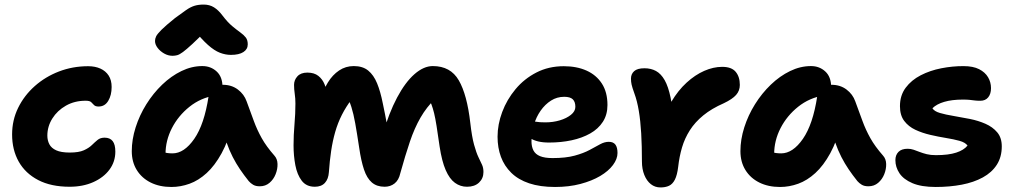

<svg xmlns="http://www.w3.org/2000/svg" viewBox="-20 -809 4441 841"><path d="M285 9Q203.6 9 147.3 -20.3Q91 -49.6 62 -101.1Q33 -152.6 33 -220Q33 -282.8 59.5 -336.8Q86 -390.8 132.3 -431.9Q178.6 -473 238.5 -496Q298.4 -519 366 -519Q396.6 -519 419.7 -508.6Q442.8 -498.2 455.9 -478.1Q469 -458 469 -428Q469 -392 454.1 -367.2Q439.2 -342.4 411.8 -342.4Q397.8 -342.4 391.7 -349Q385.6 -355.6 379.2 -361.7Q372.8 -367.8 355 -367.8Q306.8 -367.8 268.9 -346.3Q231 -324.8 209.2 -289.9Q187.4 -255 187.4 -215Q187.4 -194.2 196.1 -177.3Q204.8 -160.4 226.1 -150.6Q247.4 -140.8 285.8 -140.8Q325.2 -140.8 347.2 -150.7Q369.2 -160.6 382.3 -173.4Q395.4 -186.2 407.4 -196.1Q419.4 -206 438 -206Q461.8 -206 473.5 -191Q485.2 -176 485.2 -145Q485.2 -100.6 459.5 -66Q433.8 -31.4 388.5 -11.2Q343.2 9 285 9Z M730.8 10Q679 10 639.9 -9.5Q600.8 -29 579 -64.4Q557.2 -99.8 557.2 -147Q557.2 -198 574.1 -251.1Q591 -304.2 621 -352.3Q651 -400.4 690.4 -438.2Q729.8 -476 774.8 -497.8Q819.8 -519.6 866.2 -519.6Q903.4 -519.6 929 -495.9Q954.6 -472.2 954.6 -428Q954.6 -412.2 945.6 -403Q936.6 -393.8 923 -391Q859 -380.6 809.9 -341.3Q760.8 -302 732.9 -247.6Q705 -193.2 705 -134.2Q705 -116.6 707.7 -102.1Q710.4 -87.6 718.4 -65.6L650 -168.2Q674.4 -149.8 692.6 -143.5Q710.8 -137.2 735.6 -137.2Q786.8 -137.2 830.9 -200.8Q875 -264.4 893.6 -387Q897.4 -411.2 915.3 -424.4Q933.2 -437.6 956.2 -437.6Q994.6 -437.6 1022 -416.8Q1049.4 -396 1060.2 -365.2Q1077.4 -318.6 1091.7 -279.4Q1106 -240.2 1126.4 -203.8Q1146.8 -167.4 1181.6 -127.8Q1195 -113.2 1195.6 -90.8Q1196.2 -68.4 1187.2 -45.8Q1178.2 -23.2 1160.5 -8.1Q1142.8 7 1117.8 7Q1100 7 1088.8 0.3Q1077.6 -6.4 1069.6 -15.6Q1048.2 -42.4 1031.2 -67.5Q1014.2 -92.6 999.5 -121.1Q984.8 -149.6 972.2 -185.4Q959.6 -221.2 947.2 -267.6L1000.4 -272.2Q980.6 -192.2 950.8 -137.9Q921 -83.6 885.3 -51Q849.6 -18.4 810.3 -4.2Q771 10 730.8 10ZM735.6 -564.6Q716.6 -564.6 699 -574.6Q681.4 -584.6 670.2 -599.5Q659 -614.4 659 -629.4Q659 -639.6 664 -649.9Q669 -660.2 687.5 -678.7Q706 -697.2 746.8 -730Q776.2 -751.6 794.9 -764.7Q813.6 -777.8 831.1 -783.4Q848.6 -789 872.4 -789Q897.6 -789 917.1 -777Q936.6 -765 955 -740.4Q977.2 -711.2 997.1 -694.7Q1017 -678.2 1032.3 -667.2Q1047.6 -656.2 1056.4 -645Q1065.2 -633.8 1065.2 -614.8Q1065.2 -593.2 1046 -580.9Q1026.8 -568.6 991.4 -568.6Q967.4 -568.6 943.1 -578Q918.8 -587.4 891 -612.1Q863.2 -636.8 826.6 -682.2L888.4 -680.8Q847.8 -639.6 822.1 -615.9Q796.4 -592.2 781.2 -581Q766 -569.8 756 -567.2Q746 -564.6 735.6 -564.6Z M1359 9Q1321.8 9 1301.7 -17.4Q1281.6 -43.8 1273.7 -85.3Q1265.8 -126.8 1265.8 -172.4Q1265.8 -217.4 1269.9 -264.4Q1274 -311.4 1274 -355.4Q1274 -378 1271 -398.1Q1268 -418.2 1268 -437.4Q1268 -458.6 1282.8 -474.8Q1297.6 -491 1326.4 -491Q1356.2 -491 1374.4 -476.6Q1392.6 -462.2 1401.8 -439.3Q1411 -416.4 1412.6 -389.6L1383.8 -371.6Q1396 -415 1416.3 -448Q1436.6 -481 1465.3 -500.3Q1494 -519.6 1529.6 -519.6Q1568.6 -519.6 1592.7 -500Q1616.8 -480.4 1631.7 -444.1Q1646.6 -407.8 1656.8 -356Q1667.4 -306 1674 -268.9Q1680.6 -231.8 1684.4 -207.4L1655.8 -217.8Q1683.4 -314.2 1719.3 -381.6Q1755.2 -449 1795.6 -484.3Q1836 -519.6 1875.8 -519.6Q1953.4 -519.6 1989.6 -457.1Q2025.8 -394.6 2040 -270.8Q2046.8 -210.4 2056.5 -175.3Q2066.2 -140.2 2075.7 -120.5Q2085.2 -100.8 2091.4 -87.3Q2097.6 -73.8 2097.6 -55.6Q2097.6 -27.6 2078.3 -9.3Q2059 9 2025.8 9Q1996.4 9 1972.7 -8.2Q1949 -25.4 1932.2 -64Q1915.4 -102.6 1905.6 -167.2Q1897.8 -221.8 1892.3 -256.7Q1886.8 -291.6 1881.4 -313.5Q1876 -335.4 1869.9 -351.4Q1863.8 -367.4 1854.8 -383.2L1886.4 -376.6Q1848.6 -340 1822.1 -294.1Q1795.6 -248.2 1775.4 -188.5Q1755.2 -128.8 1733.4 -50.2Q1726.8 -20 1708.4 -5.5Q1690 9 1664.8 9Q1630.6 9 1608.8 -9.7Q1587 -28.4 1574.3 -66.5Q1561.6 -104.6 1553.4 -161.2Q1543.6 -226.6 1536 -268.8Q1528.4 -311 1519.2 -340.1Q1510 -369.2 1495.8 -394.2L1521.2 -375.2Q1495.8 -342 1477.7 -306.3Q1459.6 -270.6 1448.3 -231.1Q1437 -191.6 1430.5 -147.9Q1424 -104.2 1420.6 -54.8Q1418.6 -24.8 1403.1 -7.9Q1387.6 9 1359 9Z M2411.4 10Q2345.6 10 2297.9 -6Q2250.2 -22 2219.6 -52Q2189 -82 2174.2 -122Q2159.4 -162 2159.4 -210Q2159.4 -264 2179.8 -318.5Q2200.2 -373 2238.2 -418.5Q2276.2 -464 2329.7 -491.5Q2383.2 -519 2449.4 -519Q2506.2 -519 2549.1 -499.8Q2592 -480.6 2616.4 -442.9Q2640.8 -405.2 2640.8 -349Q2640.8 -306.6 2620.7 -275.5Q2600.6 -244.4 2565.2 -224.4Q2529.8 -204.4 2483.7 -194.5Q2437.6 -184.6 2384.8 -184.6Q2330.8 -184.6 2301.9 -204.4Q2273 -224.2 2273 -250.2Q2273 -264.4 2279.7 -271.5Q2286.4 -278.6 2302 -278.6Q2313 -278.6 2328 -275.8Q2343 -273 2368.8 -273Q2402.2 -273 2431.9 -281.8Q2461.6 -290.6 2480.9 -306.1Q2500.2 -321.6 2500.2 -341Q2500.2 -363 2488.9 -374Q2477.6 -385 2451.2 -385Q2419.8 -385 2393.7 -368.5Q2367.6 -352 2348.2 -324.4Q2328.8 -296.8 2318.4 -261.8Q2308 -226.8 2308 -189.8Q2308 -166.6 2316.6 -150Q2325.2 -133.4 2345.5 -125Q2365.8 -116.6 2400.4 -116.6Q2458.2 -116.6 2497.3 -127.3Q2536.4 -138 2562.7 -152.2Q2589 -166.4 2608.5 -177.1Q2628 -187.8 2646.6 -187.8Q2666.4 -187.8 2675.6 -175.6Q2684.8 -163.4 2684.8 -138.8Q2684.8 -112.8 2664.9 -86.1Q2645 -59.4 2608.8 -38Q2572.6 -16.6 2522.4 -3.3Q2472.2 10 2411.4 10Z M2873 12Q2849 12 2830.9 -2.3Q2812.8 -16.6 2802.3 -42.5Q2791.8 -68.4 2791.8 -101.4Q2791.8 -170.2 2788.6 -225Q2785.4 -279.8 2778.1 -323.4Q2770.8 -367 2758.6 -400.2Q2749.4 -425.6 2746.6 -438.2Q2743.8 -450.8 2743.8 -464.6Q2743.8 -484.8 2757.8 -497.4Q2771.8 -510 2803 -510Q2831.4 -510 2853.4 -498Q2875.4 -486 2891.4 -457.9Q2907.4 -429.8 2917.5 -380.7Q2927.6 -331.6 2931.4 -256.8L2872.4 -247.6Q2890.8 -313 2920.5 -363Q2950.2 -413 2987.4 -447Q3024.6 -481 3064.7 -498.6Q3104.8 -516.2 3143.4 -516.2Q3184.2 -516.2 3202.4 -494.5Q3220.6 -472.8 3220.6 -437Q3220.6 -411.8 3204.4 -393.3Q3188.2 -374.8 3150.4 -356.8Q3097 -333.4 3060.7 -303.7Q3024.4 -274 3001.8 -238.6Q2979.2 -203.2 2967.4 -163.2Q2955.6 -123.2 2950.6 -78.4Q2946.2 -42 2936.2 -22.3Q2926.2 -2.6 2910.6 4.7Q2895 12 2873 12Z M3396.8 10Q3345 10 3305.9 -9.5Q3266.8 -29 3245 -64.4Q3223.2 -99.8 3223.2 -147Q3223.2 -198 3240.1 -251.1Q3257 -304.2 3287 -352.3Q3317 -400.4 3356.4 -438.2Q3395.8 -476 3440.8 -497.8Q3485.8 -519.6 3532.2 -519.6Q3569.4 -519.6 3595 -495.9Q3620.6 -472.2 3620.6 -428Q3620.6 -412.2 3611.6 -403Q3602.6 -393.8 3589 -391Q3525 -380.6 3475.9 -341.3Q3426.8 -302 3398.9 -247.6Q3371 -193.2 3371 -134.2Q3371 -116.6 3373.7 -102.1Q3376.4 -87.6 3384.4 -65.6L3316 -168.2Q3340.4 -149.8 3358.6 -143.5Q3376.8 -137.2 3401.6 -137.2Q3452.8 -137.2 3496.9 -200.8Q3541 -264.4 3559.6 -387Q3563.4 -411.2 3581.3 -424.4Q3599.2 -437.6 3622.2 -437.6Q3660.6 -437.6 3688 -416.8Q3715.4 -396 3726.2 -365.2Q3743.4 -318.6 3757.7 -279.4Q3772 -240.2 3792.4 -203.8Q3812.8 -167.4 3847.6 -127.8Q3861 -113.2 3861.6 -90.8Q3862.2 -68.4 3853.2 -45.8Q3844.2 -23.2 3826.5 -8.1Q3808.8 7 3783.8 7Q3766 7 3754.8 0.3Q3743.6 -6.4 3735.6 -15.6Q3714.2 -42.4 3697.2 -67.5Q3680.2 -92.6 3665.5 -121.1Q3650.8 -149.6 3638.2 -185.4Q3625.6 -221.2 3613.2 -267.6L3666.4 -272.2Q3646.6 -192.2 3616.8 -137.9Q3587 -83.6 3551.3 -51Q3515.6 -18.4 3476.3 -4.2Q3437 10 3396.8 10Z M4078.6 10Q4015.8 10 3976.8 -6.6Q3937.8 -23.2 3919.9 -50Q3902 -76.8 3902 -107.6Q3902 -130 3915.5 -143.7Q3929 -157.4 3955.8 -157.4Q3969.4 -157.4 3981.9 -153.1Q3994.4 -148.8 4008.2 -143.4Q4022 -138 4039.2 -133.7Q4056.4 -129.4 4079.4 -129.4Q4134.6 -129.4 4168.4 -140.5Q4202.2 -151.6 4218 -171.4Q4208 -185.2 4182.6 -192.2Q4157.2 -199.2 4123.9 -204.6Q4090.6 -210 4055.1 -218.2Q4019.6 -226.4 3989.5 -240.5Q3959.4 -254.6 3940.7 -279.3Q3922 -304 3922 -344Q3922 -391 3947 -424.6Q3972 -458.2 4013 -479.3Q4054 -500.4 4103.3 -510Q4152.6 -519.6 4200.6 -519.4Q4242.4 -519.4 4268.7 -506Q4295 -492.6 4307.9 -470.7Q4320.8 -448.8 4320.8 -423Q4320.8 -397.6 4308.5 -382.6Q4296.2 -367.6 4274 -367.6Q4259.8 -367.6 4249.6 -368.9Q4239.4 -370.2 4228 -371.5Q4216.6 -372.8 4197 -372.8Q4149.8 -372.8 4116.1 -362.9Q4082.4 -353 4064.2 -334.8Q4072.2 -321.4 4097.2 -314.1Q4122.2 -306.8 4156.8 -301.1Q4191.4 -295.4 4228.2 -288Q4265 -280.6 4296.5 -266.8Q4328 -253 4348 -229.4Q4368 -205.8 4368 -168Q4368 -121.2 4346.2 -87.3Q4324.4 -53.4 4284.9 -31.8Q4245.4 -10.2 4192.8 -0.1Q4140.2 10 4078.6 10Z"/></svg>

Font: Shantell Sans Light
Style: Regular
Weight: 300
Designer: Stephen Nixon, Anya Danilova, Shantell Martin
Foundry: Arrow Type
Version: Version 1.011;[c5ecc13dd]